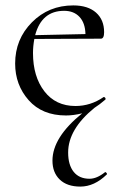

<svg xmlns="http://www.w3.org/2000/svg" viewBox="-20 -415 449 710"><path d="M368 222Q370 220 373.5 224Q377 228 375 230Q329 275 277 275Q228 275 201 249Q174 223 174 179Q174 93 284 4Q252 12 224 12Q136 12 86 -44.5Q36 -101 36 -180Q36 -270 98 -332.5Q160 -395 251 -395Q305 -395 335 -368.5Q365 -342 365 -296Q365 -272 353 -272L107 -271Q102 -244 102 -219Q102 -132 144 -77.5Q186 -23 259 -23Q315 -23 363 -56Q364 -57 366.5 -55.5Q369 -54 370 -51.5Q371 -49 370 -47Q348 -28 329 -16Q232 63 232 149Q232 195 252.5 220.5Q273 246 311 246Q338 246 368 222ZM217 -375Q134 -375 110 -285L296 -289Q295 -330 274 -352.5Q253 -375 217 -375Z"/></svg>

Font: Cormorant
Style: Regular
Weight: 400
Designer: Christian Thalmann (Catharsis Fonts)
Version: Version 1.000;PS 001.000;hotconv 1.0.70;makeotf.lib2.5.58329